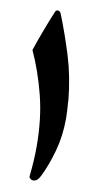

<svg xmlns="http://www.w3.org/2000/svg" viewBox="-73 -626 334 661"><g transform="rotate(10 94.0 -295.5)"><path d="M164 -286Q165 -273 166 -258.5Q167 -244 167 -230Q167 -169 152 -115Q137 -61 117 -21Q107 0 92 0Q87 0 82 -4Q77 -8 78 -14Q84 -67 84 -116Q84 -214 63.5 -294.5Q43 -375 12 -442Q23 -475 37.5 -513.5Q52 -552 65 -583Q68 -592 75.5 -591Q83 -590 86 -582Q112 -517 134 -446Q156 -375 164 -293Z"/></g></svg>

Font: Aref Ruqaa Ink
Style: Bold
Weight: 700
Designer: Abdullah Aref
Version: Version 1.005